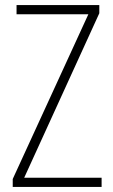

<svg xmlns="http://www.w3.org/2000/svg" viewBox="-20 -734 445 754"><path d="M379 0H30V-31L327 -678H45V-714H370V-682L75 -36H379Z"/></svg>

Font: Noto Sans Arabic Cond ExtLt
Style: Regular
Weight: 200
Width: 3
Designer: Monotype Design Team, Nadine Chahine, Nizar Qandah and Khaled Hosny
Foundry: Monotype Imaging Inc.
Version: Version 2.012; ttfautohint (v1.8.4.7-5d5b)